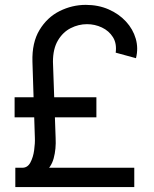

<svg xmlns="http://www.w3.org/2000/svg" viewBox="-20 -757 624 777"><path d="M523.4 0H42V-78.1H523.4ZM370.1 -282.2H39.1V-363.3H370.1ZM194.3 -506.8 205.1 -199.2Q207.5 -154.3 197.3 -116.5Q187 -78.6 158.2 -58.6L70.3 -78.1Q91.8 -78.1 103 -99.4Q114.3 -120.6 118.2 -149.2Q122.1 -177.7 121.1 -199.2L111.3 -506.8Q108.9 -584.5 139.9 -635.7Q170.9 -687 221.4 -712.2Q272 -737.3 327.1 -737.3Q377.9 -737.3 419.7 -719Q461.4 -700.7 489.7 -669.9Q518.1 -639.2 529.3 -600.6Q540.5 -562 530.3 -521.5L448.2 -543.9Q453.1 -581.1 437 -606.7Q420.9 -632.3 392.3 -645.8Q363.8 -659.2 332 -659.2Q297.9 -659.2 266.1 -643.1Q234.4 -627 214.4 -593.3Q194.3 -559.6 194.3 -506.8Z"/></svg>

Font: Inter Tight
Style: Regular
Weight: 400
Designer: Rasmus Andersson
Foundry: rsms
Version: Version 3.002